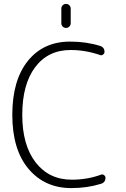

<svg xmlns="http://www.w3.org/2000/svg" viewBox="-20 -953 643 983"><path d="M345 10Q209 10 126 -88.5Q43 -187 43 -365Q43 -542 122.5 -641Q202 -740 339 -740Q422 -740 492 -718Q515 -711 515 -687Q515 -679 507.5 -673.5Q500 -668 493 -671Q418 -697 342 -697Q226 -697 160 -609Q94 -521 94 -365Q94 -210 162.5 -121.5Q231 -33 348 -33Q427 -33 498 -59Q505 -62 512.5 -56.5Q520 -51 520 -43Q520 -19 497 -12Q427 10 345 10ZM342 -909V-834Q342 -824 335 -817Q328 -810 318 -810Q308 -810 301 -817Q294 -824 294 -834V-909Q294 -919 301 -926Q308 -933 318 -933Q328 -933 335 -926Q342 -919 342 -909Z"/></svg>

Font: Rounded Mplus 1c Light
Style: Regular
Weight: 300
Version: Version 1.059.20150529